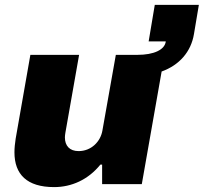

<svg xmlns="http://www.w3.org/2000/svg" viewBox="-20 -751 832 784"><path d="M201 13C272 13 340 -17 390 -79H397V1H559L640 -459C712 -485 760 -539 772 -612L792 -731H612L587 -582H657C653 -548 609 -527 541 -527H453L398 -217C390 -172 352 -134 301 -134C264 -134 245 -156 245 -190C245 -196 246 -202 247 -209L303 -527H104L44 -185C41 -165 39 -147 39 -129C39 -39 90 13 201 13Z"/></svg>

Font: Archivo Black
Style: Italic
Weight: 900
Italic angle: -10°
Designer: Hector Gatti
Foundry: Omnibus-Type
Version: Version 2.001